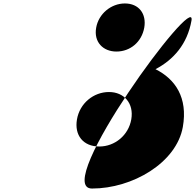

<svg xmlns="http://www.w3.org/2000/svg" viewBox="-20 -1068 1128 1110"><path d="M1087 -949C1119 -1132 272 22 512 22C745 22 1000 -126 1037 -334C1067 -504 993 -611 879 -668C982 -722 1063 -812 1087 -949ZM814 -908C799 -825 733 -770 653 -770C576 -770 521 -825 536 -908C550 -988 622 -1048 702 -1048C783 -1048 828 -988 814 -908ZM425 -378C441 -471 521 -536 610 -536C697 -536 755 -471 739 -378C723 -286 644 -221 554 -221C461 -221 409 -286 425 -378Z"/></svg>

Font: Hussar Dziwak
Style: Kur
Weight: 400
Version: Version 1.022